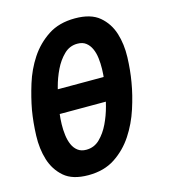

<svg xmlns="http://www.w3.org/2000/svg" viewBox="-111 -829 823 929"><g transform="rotate(-15 300.0 -365.0)"><path d="M95.2 -311.9Q65.2 -311.9 53 -326.4Q40.9 -340.9 46.2 -371Q51.5 -401.1 68.6 -415.5Q85.8 -429.9 116.1 -429.9H476.1Q506.2 -429.9 517.9 -415.4Q529.7 -400.9 524.3 -370.9Q518.9 -340.9 502 -326.4Q485.1 -311.9 455.2 -311.9ZM239.6 -111.5Q279.2 -111.5 307.4 -139.2Q335.6 -166.8 354.5 -206.4Q373.5 -246 385 -289.6Q396.6 -333.1 401.9 -365.6Q405.9 -387.2 409.4 -414Q412.9 -440.9 413.6 -469.2Q414.3 -497.6 411 -524.2Q407.8 -550.9 398.2 -571.9Q388.7 -593 372.2 -605.7Q355.8 -618.5 329.4 -618.5Q290.5 -618.5 262.2 -590.8Q233.8 -563.2 214.7 -523.6Q195.5 -484 184.1 -440.7Q172.7 -397.5 166.7 -365.3Q163.4 -344.1 159.9 -316.8Q156.4 -289.4 155.7 -261.4Q155 -233.4 158.5 -206.4Q161.9 -179.4 171.3 -158.2Q180.6 -137 197.3 -124.3Q213.9 -111.5 239.6 -111.5ZM218 10Q138.8 10 96.7 -26.5Q54.6 -63 37.3 -118.6Q20.1 -174.3 22.4 -240.3Q24.7 -306.3 34.7 -365.6Q45.4 -424.3 65.7 -490.1Q86.1 -556 122.6 -611.5Q159.2 -667 214.5 -703.5Q269.8 -740 350 -740Q429.2 -740 471.8 -704Q514.4 -668 531.7 -612.9Q548.9 -557.7 546.8 -492.7Q544.6 -427.7 534.6 -370.1Q524.6 -309.4 502.9 -242.6Q481.2 -175.7 444.2 -119.4Q407.1 -63 351.8 -26.5Q296.5 10 218 10Z"/></g></svg>

Font: Maple Mono
Style: Italic
Weight: 400
Italic angle: -10°
Monospace: yes
Designer: subframe7536
Version: Version 7.300